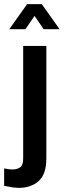

<svg xmlns="http://www.w3.org/2000/svg" viewBox="-71 -731 308 928"><path d="M21 177Q2 177 -14.5 174Q-31 171 -51 167V83Q-37 86 -28 87Q-19 88 -10 88Q11 88 26 78Q41 68 41 36V-509H153V34Q153 112 115.5 144.5Q78 177 21 177ZM-26 -590 60 -711H131L217 -590H140L96 -654L52 -590Z"/></svg>

Font: Special Gothic Condensed Medium
Style: Regular
Weight: 500
Width: 3
Designer: Alistair McCready
Foundry: Monolith
Version: Version 1.000; ttfautohint (v1.8.4.7-5d5b)